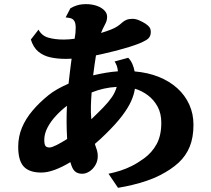

<svg xmlns="http://www.w3.org/2000/svg" viewBox="-20 -836 1020 927"><path d="M599.1 -557.1Q611.8 -543.9 619.1 -527.1Q626.5 -510.3 629.9 -491.2Q694.3 -485.8 746.6 -464.8Q798.8 -443.8 836.2 -409.9Q873.5 -376 893.8 -331.3Q914.1 -286.6 914.1 -233.9Q914.1 -172.4 896 -127.9Q877.9 -83.5 842.3 -50.5Q806.6 -17.6 752.9 9.8Q723.6 24.9 689 36.6Q654.3 48.3 618.7 56.9Q583 65.4 549.8 70.8L503.9 2.9Q534.2 -3.4 561.5 -12.2Q588.9 -21 616.7 -34.9Q644.5 -48.8 674.8 -70.8Q713.4 -98.6 736.1 -139.9Q758.8 -181.2 758.8 -243.2Q758.8 -288.1 741 -321Q723.1 -354 694.3 -375.7Q665.5 -397.5 631.3 -407.7Q627.4 -379.9 613.3 -347.9Q599.1 -315.9 569.8 -277.1Q540.5 -238.3 490.2 -189Q464.4 -163.6 438 -141.1Q439 -139.2 439.2 -137.7Q439.5 -136.2 439.9 -134.8Q443.8 -124.5 448 -110.8Q452.1 -97.2 452.1 -83Q452.1 -58.6 440.7 -39.1Q429.2 -19.5 411.9 -8.3Q394.5 2.9 377 2.9Q359.9 2.9 348.1 -4.2Q336.4 -11.2 329.1 -26.9Q326.7 -32.2 324.2 -38.8Q321.8 -45.4 319.8 -53.2Q280.3 -29.3 244.6 -16.1Q209 -2.9 179.2 -2.9Q121.6 -2.9 94.7 -31.7Q67.9 -60.5 67.9 -127Q67.9 -176.3 85.9 -219.5Q104 -262.7 137 -301.8Q169.9 -340.8 214.8 -377Q233.4 -392.1 258.1 -406Q282.7 -419.9 311 -432.1Q314.5 -465.3 318.4 -495.8Q322.3 -526.4 325.7 -552.7Q317.9 -552.2 310.3 -552Q302.7 -551.8 295.9 -551.8Q256.8 -551.8 223.4 -559.1Q189.9 -566.4 165.5 -586.4Q141.1 -606.4 128.9 -645L166 -692.9Q181.2 -663.6 213.1 -654.3Q245.1 -645 287.1 -645Q299.8 -645 313.2 -646Q326.7 -647 340.3 -648.9Q345.7 -677.7 345.5 -702.1Q345.2 -726.6 337.9 -735.8Q331.5 -745.1 321.8 -747.8Q312 -750.5 296.9 -752L319.8 -795.9Q348.6 -813 379.6 -815.4Q410.6 -817.9 437 -811Q463.4 -804.2 480.2 -789.3Q497.1 -774.4 497.1 -755.9Q497.1 -745.6 494.9 -736.8Q492.7 -728 484.9 -713.9Q479 -702.6 474.9 -693.8Q470.7 -685.1 467.8 -676.8Q481 -680.7 493.4 -685.1Q505.9 -689.5 517.1 -693.8Q534.2 -700.7 545.9 -708.3Q557.6 -715.8 569.8 -727.1Q579.1 -735.4 590.6 -740.2Q602.1 -745.1 620.1 -745.1Q635.7 -745.1 653.1 -737.3Q670.4 -729.5 683.1 -721.2Q696.8 -711.9 702.4 -703.4Q708 -694.8 708 -682.1Q708 -668 702.6 -658.7Q697.3 -649.4 685.1 -642.1Q672.9 -634.8 651.9 -626Q632.3 -618.2 604.2 -609.4Q576.2 -600.6 543.7 -592Q511.2 -583.5 478 -576.2Q470.2 -574.2 461.4 -572.5Q452.6 -570.8 443.4 -568.8Q439.9 -547.9 436.5 -523.2Q433.1 -498.5 429.7 -472.2Q460 -479.5 490.5 -484.6Q521 -489.7 549.3 -491.7Q547.9 -507.3 543.7 -518.6Q539.6 -529.8 533.2 -539.1ZM418.9 -324.2Q418.5 -309.1 418.9 -292.7Q419.4 -276.4 420.9 -260.3Q454.6 -292.5 479.2 -317.9Q503.9 -343.3 520 -366.7Q536.1 -390.1 543.5 -416.5Q510.7 -414.6 481.2 -408Q451.7 -401.4 422.4 -389.6Q420.9 -373 420.2 -356.7Q419.4 -340.3 418.9 -324.2ZM193.8 -161.1Q193.8 -140.1 199 -132.1Q204.1 -124 219.2 -124Q230 -124 253.4 -135.7Q276.9 -147.5 304.2 -165Q301.8 -204.1 301.5 -244.6Q301.3 -285.2 303.2 -325.2Q274.9 -303.7 249.8 -276.6Q224.6 -249.5 209.2 -219.7Q193.8 -189.9 193.8 -161.1Z"/></svg>

Font: BIZ UDPMincho
Style: Bold
Weight: 700
Designer: TypeBank Co., Ltd.
Foundry: Morisawa Inc.
Version: Version 1.06